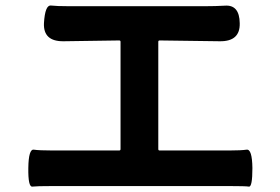

<svg xmlns="http://www.w3.org/2000/svg" viewBox="-20 -715 1040 712"><path d="M85 -92Q86 -163 105.5 -160Q125 -157 173 -157H422Q427 -157 427 -162V-560Q427 -565 422 -565L216 -562Q140 -561 143 -629Q147 -697 169 -694.5Q191 -692 234 -692H742Q778 -692 814 -694Q868 -698 869 -629Q871 -561 795 -562L572 -565Q567 -565 567 -560V-162Q567 -157 572 -157H832Q874 -157 894.5 -160Q915 -163 916 -92Q916 -21 903 -23Q890 -25 832 -25H173Q116 -25 100 -23Q84 -21 85 -92Z"/></svg>

Font: Resource Han Rounded KR
Style: Bold
Weight: 700
Designer: Cyano Hao (round all glyphs); Ryoko NISHIZUKA 西塚涼子 (kana, bopomofo & ideographs); Paul D. Hunt (Latin, Greek & Cyrillic)
Foundry: Cyano Hao
Version: 0.990